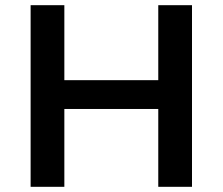

<svg xmlns="http://www.w3.org/2000/svg" viewBox="-20 -720 858 740"><path d="M720 -700V0H590V-300H228V0H98V-700H228V-411H590V-700Z"/></svg>

Font: Montserrat Alternates SemiBold
Style: Regular
Weight: 600
Designer: Julieta Ulanovsky
Foundry: Julieta Ulanovsky
Version: Version 7.200